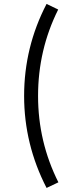

<svg xmlns="http://www.w3.org/2000/svg" viewBox="-20 -843 342 968"><path d="M214.8 104.5Q101.6 -115.2 101.6 -359.4Q101.6 -605.5 214.8 -823.2L273.4 -794.9Q171.9 -591.8 171.9 -359.4Q171.9 -127.9 274.4 76.2Z"/></svg>

Font: Min Sans Light
Style: Regular
Weight: 300
Designer: Jinseong-Kim, NotoSansCJK, Nunito
Foundry: Jinseong-Kim
Version: Version 1.400;Glyphs 3.1.2 (3151)